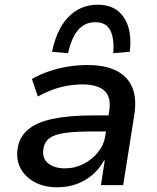

<svg xmlns="http://www.w3.org/2000/svg" viewBox="-20 -783 665 812"><path d="M222 9Q168 9 128 -12Q88 -33 68 -69Q48 -105 54 -152Q61 -203 98 -234.5Q135 -266 204 -280.5Q273 -295 374 -295H455L445 -227H373Q305 -227 259.5 -221.5Q214 -216 190.5 -199.5Q167 -183 163 -150Q158 -112 184.5 -91.5Q211 -71 256 -71Q296 -71 332 -89Q368 -107 393.5 -138Q419 -169 425 -207L442 -314Q451 -372 422 -399Q393 -426 327 -426Q284 -426 237.5 -414.5Q191 -403 140 -375L115 -449Q150 -469 189 -482Q228 -495 268.5 -501.5Q309 -508 350 -508Q422 -508 470 -485Q518 -462 538.5 -415.5Q559 -369 548 -297L501 0H407L423 -105H420Q402 -71 372.5 -45Q343 -19 305 -5Q267 9 222 9ZM268 -558 200 -564Q212 -624 237.5 -668.5Q263 -713 302.5 -738Q342 -763 394 -763Q445 -763 477.5 -737.5Q510 -712 523 -667.5Q536 -623 529 -564L459 -558Q464 -620 446.5 -654.5Q429 -689 383 -689Q337 -689 309 -654.5Q281 -620 268 -558Z"/></svg>

Font: Nunito Sans 7pt SemiBold
Style: Italic
Weight: 600
Italic angle: -9°
Designer: Vernon Adams
Foundry: Vernon Adams
Version: Version 3.101;gftools[0.9.27]